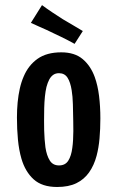

<svg xmlns="http://www.w3.org/2000/svg" viewBox="-20 -736 468 766"><path d="M207.8 10Q148 10 114.4 -20.4Q80.8 -50.8 65.6 -102.6Q55.6 -136.8 51.6 -178.6Q47.6 -220.4 47.6 -267Q47.6 -298.8 50.4 -327.7Q53.2 -356.6 59 -382.6Q64.8 -408.6 74.4 -430.6Q93.2 -475.4 129.7 -501.3Q166.2 -527.2 224.4 -527.2Q277.8 -527.2 309.7 -500.4Q341.6 -473.6 358 -428.6Q370 -395.4 375.2 -353.2Q380.4 -311 380.4 -263.6Q380.4 -221.8 377.1 -184.1Q373.8 -146.4 365.4 -114.6Q355.2 -76.2 335.4 -48.2Q315.6 -20.2 284.7 -5.1Q253.8 10 207.8 10ZM215.4 -76Q240.4 -76 252.4 -95Q264.4 -114 268.4 -145.6Q270.6 -160.8 271.5 -177.6Q272.4 -194.4 272.6 -213.3Q272.8 -232.2 272.2 -252.4Q271.6 -288.4 270.8 -319.9Q270 -351.4 266 -375.4Q261 -408 249.4 -426Q237.8 -444 215.4 -444Q201.8 -444 192.3 -437.3Q182.8 -430.6 176.4 -418.5Q170 -406.4 165.4 -389.2Q161.4 -372.4 159.2 -350.9Q157 -329.4 156.4 -305.1Q155.8 -280.8 155.8 -255.2Q155.8 -235.6 156.2 -216.5Q156.6 -197.4 158 -180.5Q159.4 -163.6 161.2 -148.4Q166.2 -115.2 178.6 -95.6Q191 -76 215.4 -76ZM277.6 -561Q264.8 -568.4 251.1 -575.3Q237.4 -582.2 223.6 -589.1Q209.8 -596 195.2 -602.6Q180.6 -610.2 165.5 -616.8Q150.4 -623.4 134.7 -630.5Q119 -637.6 103.2 -644.8L147.6 -715.6Q167 -701.2 188.2 -687Q209.4 -672.8 230.2 -659.6Q251.4 -647.4 271.7 -635.2Q292 -623 310.4 -612.2Z"/></svg>

Font: Truculenta
Style: Regular
Weight: 400
Designer: Ivan Castro, Eva Sanz & Omnibus-Type Team
Foundry: Omnibus-Type
Version: Version 1.002